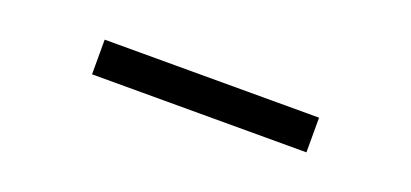

<svg xmlns="http://www.w3.org/2000/svg" viewBox="-10 -559 1092 510"><g transform="rotate(20 536.0 -304.0)"><path d="M233 -255V-353H839V-255Z"/></g></svg>

Font: Trispace Expanded Medium
Style: Regular
Weight: 500
Width: 7
Designer: Tyler Finck
Foundry: Etcetera Type Company
Version: Version 1.210; ttfautohint (v1.8.3)